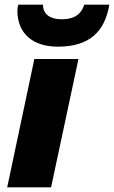

<svg xmlns="http://www.w3.org/2000/svg" viewBox="-20 -807 491 827"><path d="M229 -606C364 -606 431 -669 451 -787H343C326 -735 287 -724 245 -724C197 -724 165 -745 165 -787H59C57 -782 55 -772 55 -760C55 -667 117 -606 229 -606ZM11 0H200L318 -553H128Z"/></svg>

Font: Noto Sans Black
Style: Italic
Weight: 900
Italic angle: -12°
Designer: Monotype Design Team
Foundry: Monotype Imaging Inc.
Version: Version 2.013